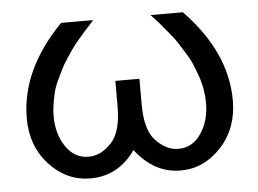

<svg xmlns="http://www.w3.org/2000/svg" viewBox="-40 -495 748 556"><g transform="rotate(-5 333.5 -217.0)"><path d="M33 -178Q33 -319 156 -445H249Q248 -443 236 -430Q224 -417 219 -411.5Q214 -406 201.5 -391Q189 -376 182.5 -366.5Q176 -357 165 -340.5Q154 -324 148 -311.5Q142 -299 133.5 -281.5Q125 -264 121 -248Q117 -232 114 -213.5Q111 -195 111 -177Q111 -126 136 -89Q161 -52 202 -52Q238 -52 268 -84Q298 -116 298 -189V-264H368V-188Q368 -114 398.5 -83Q429 -52 463 -52Q504 -52 529 -89Q554 -126 554 -177Q554 -197 550.5 -217.5Q547 -238 540 -257.5Q533 -277 526 -293.5Q519 -310 507 -328.5Q495 -347 488 -358.5Q481 -370 466.5 -387Q452 -404 447.5 -410Q443 -416 430 -430L416 -445H510Q632 -319 632 -178Q632 -97 582 -43Q532 11 464 11Q389 11 335 -57Q334 -59 333 -60Q283 11 202 11Q133 11 83 -43Q33 -97 33 -178Z"/></g></svg>

Font: CMU Sans Serif
Style: Medium
Weight: 500
Version: Version 0.7.0